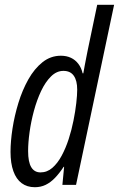

<svg xmlns="http://www.w3.org/2000/svg" viewBox="-20 -780 501 810"><path d="M127 9.8Q94.2 9.8 71.3 -7.3Q48.3 -24.4 36.4 -57.9Q24.4 -91.3 24.4 -139.2Q24.4 -183.6 32.7 -237.5Q41 -291.5 57.6 -345.7Q74.2 -399.9 99.6 -445.1Q125 -490.2 159.4 -517.6Q193.8 -544.9 236.8 -544.9Q260.7 -544.9 279.3 -536.1Q297.9 -527.3 310.5 -510.7Q323.2 -494.1 328.6 -470.7H331.5Q334.5 -487.8 337.6 -504.6Q340.8 -521.5 344 -537.6Q347.2 -553.7 350.1 -568.4L390.1 -759.8H461.4L300.8 0H243.2L250.5 -76.2H248.5Q230.5 -48.8 211.9 -29.5Q193.4 -10.3 172.6 -0.2Q151.9 9.8 127 9.8ZM150.9 -52.7Q178.7 -52.7 200.7 -71.8Q222.7 -90.8 240 -122.8Q257.3 -154.8 269.8 -193.4Q282.2 -231.9 290 -271.2Q297.9 -310.5 301.8 -345Q305.7 -379.4 305.7 -401.9Q305.7 -439.9 291.3 -460.4Q276.9 -481 247.6 -481Q218.8 -481 195.1 -457.5Q171.4 -434.1 153.3 -395.8Q135.3 -357.4 123 -312Q110.8 -266.6 104.7 -222.2Q98.6 -177.7 98.6 -142.6Q98.6 -96.7 111.8 -74.7Q125 -52.7 150.9 -52.7Z"/></svg>

Font: Open Sans Condensed
Style: Italic
Weight: 400
Width: 3
Italic angle: -12°
Designer: Monotype Design Team
Foundry: Monotype Imaging Inc.
Version: Version 3.000